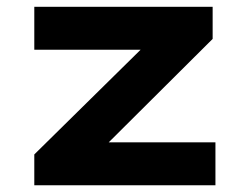

<svg xmlns="http://www.w3.org/2000/svg" viewBox="-20 -551 747 571"><path d="M82 0V-91.7L449.5 -453.7L460.5 -403H82V-530.7H612.4V-435.3L259.4 -84L245.4 -127.8H620.7V0Z"/></svg>

Font: Lexend Mega
Style: Regular
Weight: 400
Designer: Bonnie Shaver-Troup, Thomas Jockin
Foundry: Lexend
Version: Version 1.007